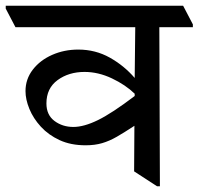

<svg xmlns="http://www.w3.org/2000/svg" viewBox="-48 -640 693 670"><path d="M251 -133Q199 -133 160 -151Q121 -169 94.5 -198Q68 -227 54.5 -260Q41 -293 41 -322Q41 -364 66.5 -397Q92 -430 134 -448.5Q176 -467 225 -467Q285 -467 335 -439Q385 -411 422 -368L424 -545H6L-28 -610V-620H591L625 -555V-545H508L510 10H500L420 -42L421 -201Q386 -178 360 -163Q334 -148 308.5 -140.5Q283 -133 251 -133ZM422 -313Q390 -344 342.5 -366.5Q295 -389 247 -389Q192 -389 153 -360.5Q114 -332 114 -279Q114 -239 142 -218Q170 -197 208 -197Q245 -197 294 -221Q343 -245 422 -305Z"/></svg>

Font: Tiro Devanagari Hindi
Style: Regular
Weight: 400
Designer: Devanagari: John Hudson & Fiona Ross. Latin: John Hudson.
Foundry: Tiro Typeworks Ltd.
Version: Version 1.52